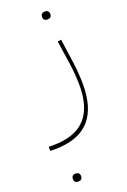

<svg xmlns="http://www.w3.org/2000/svg" viewBox="-239 -511 665 1007"><g transform="rotate(-20 93.0 -8.0)"><path d="M12 441H16C28 441 37 434 37 419C37 404 28 397 16 397H12C0 397 -9 404 -9 419C-9 434 0 441 12 441ZM151 -413H155C167 -413 176 -420 176 -435C176 -450 167 -457 155 -457H151C139 -457 130 -450 130 -435C130 -420 139 -413 151 -413ZM-70 240H-46C139 240 211 138 211 -31C211 -66 207 -119 202 -154L183 -289L163 -286L183 -151C188 -117 192 -65 192 -30C192 123 126 217 -46 217H-70Z"/></g></svg>

Font: IBM Plex Arabic Thin
Style: Regular
Weight: 100
Designer: Mike Abbink, Paul van der Laan, Pieter van Rosmalen, Wael Morcos, Khajak Apelian
Foundry: Bold Monday
Version: Version 1.0